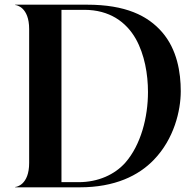

<svg xmlns="http://www.w3.org/2000/svg" viewBox="-20 -800 824 820"><path d="M45 0H321C470 0 572 -49.5 637.5 -118C723 -206.5 752 -326.5 752 -410.5C752 -490.5 736.5 -588.5 672.5 -662.5C611 -733.5 516 -780 351.5 -780H45V-778.5C50.5 -778.5 104.5 -769.5 104.5 -676V-104C104.5 -10.5 50.5 -1.5 45 -1.5ZM242.5 -22V-758H340C448 -758 519 -706 560 -634C597.5 -567 612 -483 612 -407C612 -299.5 582 -181.5 515 -105C470 -54.5 399.5 -22 315.5 -22Z"/></svg>

Font: Beautique Display
Style: Bold
Weight: 700
Designer: Nhat-Quang Ngo
Version: Version 1.100;Glyphs 3.2.3 (3260)